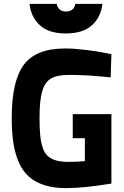

<svg xmlns="http://www.w3.org/2000/svg" viewBox="-20 -950 635 982"><path d="M352.1 -243.2V-366.2H549.8V-11.2Q406.7 12.2 317.9 12.2Q253.9 12.2 206.3 -3.2Q158.7 -18.6 127 -47.1Q95.2 -75.7 75.7 -120.8Q56.2 -166 48.1 -220.5Q40 -274.9 40 -347.2Q40 -536.1 102.1 -619.1Q164.1 -702.1 313 -702.1Q359.9 -702.1 418.9 -694.8Q478 -687.5 513.7 -680.2L549.8 -672.9L545.9 -554.2Q425.8 -566.9 335 -566.9Q273.4 -566.9 241.9 -549.1Q210.4 -531.2 196.3 -484.6Q182.1 -438 182.1 -347.2Q182.1 -292.5 185.8 -256.8Q189.5 -221.2 198.7 -193.6Q208 -166 225.3 -151.1Q242.7 -136.2 267.8 -129.2Q293 -122.1 331.1 -122.1Q349.1 -122.1 369.9 -123Q390.6 -124 402.3 -125L414.1 -126V-243.2ZM130.9 -930.2H270Q278.3 -891.1 316.9 -891.1Q358.4 -891.1 365.2 -930.2H503.9Q496.1 -861.8 449.7 -820.3Q403.3 -778.8 316.9 -778.8Q230.5 -778.8 184.6 -820.3Q138.7 -861.8 130.9 -930.2Z"/></svg>

Font: TitilliumText25L
Style: 999 wt
Weight: 900
Designer: Accademia di Belle Arti di Urbino and others
Foundry: Accademia di Belle Arti di Urbino and others.
Version: Version 25.000